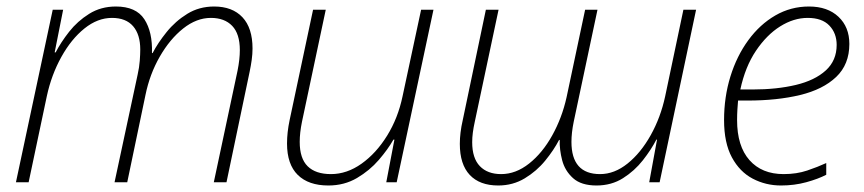

<svg xmlns="http://www.w3.org/2000/svg" viewBox="-20 -560 2656 590"><path d="M29 0 142 -530H174L148 -399H151Q167 -430 192.5 -462.5Q218 -495 254 -517.5Q290 -540 336 -540Q398 -540 423.5 -501Q449 -462 447 -397H449Q465 -428 492 -461.5Q519 -495 555.5 -517.5Q592 -540 638 -540Q694 -540 725 -507Q756 -474 756 -411Q756 -394 753.5 -376Q751 -358 747 -339L676 0H637L710 -343Q717 -378 717 -406Q717 -456 693.5 -480.5Q670 -505 628 -505Q584 -505 543 -472.5Q502 -440 471 -386Q440 -332 427 -268L371 0H332L403 -331Q408 -353 409.5 -373.5Q411 -394 411 -408Q411 -454 389 -479.5Q367 -505 324 -505Q280 -505 239.5 -472.5Q199 -440 168.5 -385Q138 -330 124 -265L68 0Z M989 10Q928 10 895 -22.5Q862 -55 862 -119Q862 -136 864 -154Q866 -172 870 -191L942 -530H981L908 -186Q901 -152 901 -124Q901 -73 925.5 -49Q950 -25 997 -25Q1046 -25 1091 -57Q1136 -89 1169.5 -143Q1203 -197 1217 -264L1274 -530H1312L1199 0H1167L1192 -131H1189Q1172 -101 1144 -68.5Q1116 -36 1077 -13Q1038 10 989 10Z M1511 10Q1454 10 1423.5 -22.5Q1393 -55 1393 -118Q1393 -152 1402 -191L1473 -530H1512L1439 -186Q1435 -168 1433 -152.5Q1431 -137 1431 -123Q1431 -74 1454.5 -49.5Q1478 -25 1520 -25Q1565 -25 1606 -57.5Q1647 -90 1677 -144Q1707 -198 1721 -261L1778 -530H1816L1743 -186Q1736 -152 1736 -124Q1736 -25 1824 -25Q1868 -25 1908.5 -57.5Q1949 -90 1979.5 -144.5Q2010 -199 2024 -264L2080 -530H2119L2007 0H1975L1999 -131H1997Q1981 -100 1955.5 -67.5Q1930 -35 1894.5 -12.5Q1859 10 1813 10Q1766 10 1741 -12.5Q1716 -35 1707.5 -67.5Q1699 -100 1700 -130H1698Q1682 -99 1655.5 -66.5Q1629 -34 1592.5 -12Q1556 10 1511 10Z M2380 10Q2333 10 2293 -11Q2253 -32 2229 -76.5Q2205 -121 2205 -191Q2205 -262 2224.5 -325Q2244 -388 2279.5 -436.5Q2315 -485 2362.5 -512.5Q2410 -540 2466 -540Q2523 -540 2556.5 -508.5Q2590 -477 2590 -425Q2590 -362 2549.5 -323.5Q2509 -285 2438.5 -268Q2368 -251 2277 -251H2248Q2247 -240 2246 -224Q2245 -208 2245 -191Q2245 -111 2283 -68Q2321 -25 2388 -25Q2428 -25 2460.5 -36Q2493 -47 2519 -59V-23Q2494 -10 2457.5 0Q2421 10 2380 10ZM2255 -285H2292Q2367 -285 2425.5 -299Q2484 -313 2517.5 -343.5Q2551 -374 2551 -422Q2551 -458 2528.5 -481.5Q2506 -505 2462 -505Q2419 -505 2377.5 -479Q2336 -453 2303 -404Q2270 -355 2255 -285Z"/></svg>

Font: Noto Sans Disp ExtLt
Style: Italic
Weight: 200
Italic angle: -12°
Designer: Monotype Design Team
Foundry: Monotype Imaging Inc.
Version: Version 2.000;GOOG;noto-source:20170915:90ef993387c0